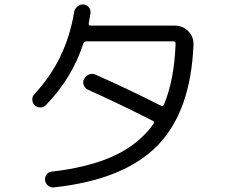

<svg xmlns="http://www.w3.org/2000/svg" viewBox="-20 -805 1040 859"><path d="M185.5 -335Q174.8 -324.2 160.6 -324.2Q146.5 -324.2 134.8 -334Q125 -343.8 124.5 -358.9Q124 -374 133.8 -383.8Q276.4 -536.1 311.5 -750Q313.5 -764.6 325.7 -775.4Q337.9 -786.1 353 -785.2Q368.2 -784.2 377.4 -772.5Q386.7 -760.7 384.8 -746.1Q382.8 -730.5 377 -700.2Q375 -690.4 386.7 -690.4H761.7Q797.9 -690.4 822.3 -665.5Q846.7 -640.6 845.7 -606.4Q834 -306.6 684.6 -153.8Q535.2 -1 222.7 33.2Q208 35.2 195.8 25.9Q183.6 16.6 181.6 2Q179.7 -11.7 188.5 -23.9Q197.3 -36.1 210.9 -37.1Q379.9 -56.6 491.2 -108.4Q602.5 -160.2 667 -251Q671.9 -259.8 663.1 -264.6Q507.8 -343.8 374 -403.3Q360.4 -409.2 354.5 -424.8Q348.6 -440.4 357.4 -453.1Q365.2 -466.8 379.4 -472.2Q393.6 -477.5 408.2 -470.7Q551.8 -407.2 700.2 -332Q710 -327.1 713.9 -337.9Q759.8 -448.2 765.6 -609.4Q765.6 -620.1 754.9 -620.1H368.2Q357.4 -620.1 353.5 -612.3Q302.7 -455.1 185.5 -335Z"/></svg>

Font: Rounded-X Mgen+ 1mn regular
Style: Regular
Weight: 400
Designer: [Source Han Sans]
Ryoko NISHIZUKA  (kana & ideographs); Paul D. Hunt (Latin, Greek & Cyrillic); Wenlong ZHANG  (bopomofo
Version: Version 1.059.20150602